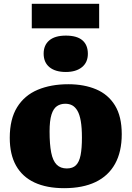

<svg xmlns="http://www.w3.org/2000/svg" viewBox="-20 -969 687 1003"><path d="M315 14Q224 14 160.5 -15.5Q97 -45 64 -103.5Q31 -162 31 -249Q31 -347 69.5 -409Q108 -471 177 -500Q246 -529 337 -529Q419 -529 482 -502.5Q545 -476 580.5 -418.5Q616 -361 616 -268Q616 -176 581 -113Q546 -50 479 -18Q412 14 315 14ZM329 -89Q360 -89 377 -106Q394 -123 401 -158.5Q408 -194 408 -250Q408 -302 402 -336.5Q396 -371 384.5 -390.5Q373 -410 357.5 -418.5Q342 -427 321 -427Q296 -427 277.5 -414.5Q259 -402 249 -370.5Q239 -339 239 -282Q239 -215 247.5 -172Q256 -129 276 -109Q296 -89 329 -89ZM324 -593Q269 -593 238.5 -618Q208 -643 208 -689Q208 -733 237.5 -758Q267 -783 324 -783Q382 -783 410.5 -758.5Q439 -734 439 -688Q439 -643 408 -618Q377 -593 324 -593ZM146 -821V-949H498V-821Z"/></svg>

Font: Literata ExtraBold
Style: Regular
Weight: 800
Designer: Latin by Veronika Burian and Jose Scaglione. Greek by Irene Vlachou. Cyrillic by Vera Evstafieva.
Foundry: TypeTogether
Version: Version 3.103;gftools[0.9.29]